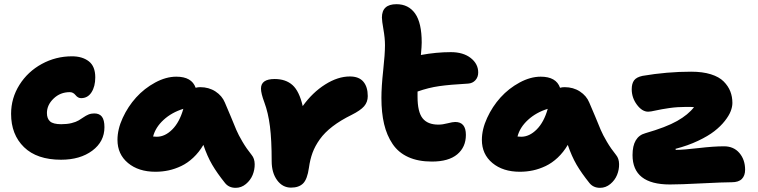

<svg xmlns="http://www.w3.org/2000/svg" viewBox="-20 -818 3636 921"><path d="M272.9 -51.8Q157.2 -51.8 95.2 -112.1Q33.2 -172.4 33.2 -272Q33.2 -347.2 73.2 -410.9Q113.3 -474.6 180.4 -511.2Q247.6 -547.9 325.2 -547.9Q375 -547.9 406 -523.9Q437 -500 437 -446.8Q437 -403.3 418.9 -375.2Q400.9 -347.2 369.1 -347.2Q354 -347.2 342.5 -361.6Q331.1 -376 314.9 -376Q269 -376 237.1 -345.2Q205.1 -314.5 205.1 -275.9Q205.1 -249 220.2 -235.6Q235.4 -222.2 273.9 -222.2Q301.8 -222.2 323.2 -227.5Q344.7 -232.9 357.4 -240.5Q370.1 -248 380.9 -255.6Q391.6 -263.2 404.3 -268.6Q417 -273.9 432.1 -273.9Q457 -273.9 469 -258.1Q481 -242.2 481 -208Q481 -138.7 422.6 -95.2Q364.3 -51.8 272.9 -51.8Z M725.6 5.9Q644.5 5.9 594 -36.1Q543.5 -78.1 543.5 -147Q543.5 -197.8 568.6 -252.4Q593.8 -307.1 633.1 -350.6Q672.4 -394 724.4 -422.1Q776.4 -450.2 825.7 -450.2Q899.9 -450.2 918.5 -397Q928.7 -399.9 940.4 -399.9Q981.9 -399.9 1013.7 -379.2Q1045.4 -358.4 1058.6 -326.2Q1070.3 -300.3 1086.9 -259.5Q1103.5 -218.8 1113.5 -195.1Q1123.5 -171.4 1143.1 -138.2Q1162.6 -105 1187.5 -74.2Q1201.2 -57.6 1201.7 -30.8Q1202.1 -3.9 1191.9 21.2Q1181.6 46.4 1159.7 64.7Q1137.7 83 1110.4 83Q1078.1 83 1059.6 60.1Q1021.5 12.7 997.8 -27.8Q974.1 -68.4 955.6 -123Q934.6 -87.4 907.2 -61.8Q879.9 -36.1 849.6 -21.7Q819.3 -7.3 788.8 -0.7Q758.3 5.9 725.6 5.9ZM732.4 -162.1Q771.5 -162.1 806.4 -197Q841.3 -231.9 859.4 -295.9Q803.7 -278.8 764.6 -242.9Q725.6 -207 714.4 -163.1Q720.2 -162.1 732.4 -162.1Z M1376 82Q1335.4 82 1309.3 46.4Q1283.2 10.7 1283.2 -44.9Q1283.2 -146.5 1274.9 -211.9Q1266.6 -277.3 1248 -327.1Q1231.9 -370.1 1231.9 -393.1Q1231.9 -439 1297.4 -439Q1350.6 -439 1383.1 -409.9Q1415.5 -380.9 1432.1 -309.1Q1479 -374.5 1539.8 -412.8Q1600.6 -451.2 1658.2 -451.2Q1701.7 -451.2 1722.9 -426.3Q1744.1 -401.4 1744.1 -356.9Q1744.1 -328.6 1726.6 -308.3Q1709 -288.1 1667 -267.1Q1613.3 -240.7 1575.2 -211.4Q1537.1 -182.1 1514.2 -149.9Q1491.2 -117.7 1479.2 -85.2Q1467.3 -52.7 1461.9 -13.2Q1454.1 42 1433.8 62Q1413.6 82 1376 82Z M2051.8 -43Q1985.8 -43 1938.5 -64.5Q1891.1 -85.9 1863.3 -127.2Q1835.4 -168.5 1822.5 -222.9Q1809.6 -277.3 1809.6 -348.1Q1809.6 -401.4 1818.1 -480Q1826.7 -558.6 1826.7 -601.1Q1826.7 -635.3 1819.3 -676.8Q1812 -718.3 1812 -733.9Q1812 -797.9 1881.8 -797.9Q1939.5 -797.9 1971.2 -753.2Q2002.9 -708.5 2002.9 -613.8Q2002.9 -596.2 1999 -554.2Q2073.2 -567.9 2142.6 -567.9Q2202.1 -567.9 2238 -539.8Q2273.9 -511.7 2273.9 -470.2Q2273.9 -448.2 2260.5 -433.3Q2247.1 -418.5 2225.6 -417Q2137.7 -412.1 2086.7 -404.8Q2035.6 -397.5 1982.9 -378.9V-354Q1982.9 -281.2 2007.1 -250.7Q2031.2 -220.2 2083 -220.2Q2103 -220.2 2127.2 -226.6Q2151.4 -232.9 2163.6 -232.9Q2214.8 -232.9 2214.8 -170.9Q2214.8 -112.3 2173.3 -77.6Q2131.8 -43 2051.8 -43Z M2473.6 5.9Q2392.6 5.9 2342 -36.1Q2291.5 -78.1 2291.5 -147Q2291.5 -197.8 2316.7 -252.4Q2341.8 -307.1 2381.1 -350.6Q2420.4 -394 2472.4 -422.1Q2524.4 -450.2 2573.7 -450.2Q2647.9 -450.2 2666.5 -397Q2676.8 -399.9 2688.5 -399.9Q2730 -399.9 2761.7 -379.2Q2793.5 -358.4 2806.6 -326.2Q2818.4 -300.3 2835 -259.5Q2851.6 -218.8 2861.6 -195.1Q2871.6 -171.4 2891.1 -138.2Q2910.6 -105 2935.5 -74.2Q2949.2 -57.6 2949.7 -30.8Q2950.2 -3.9 2939.9 21.2Q2929.7 46.4 2907.7 64.7Q2885.7 83 2858.4 83Q2826.2 83 2807.6 60.1Q2769.5 12.7 2745.8 -27.8Q2722.2 -68.4 2703.6 -123Q2682.6 -87.4 2655.3 -61.8Q2627.9 -36.1 2597.7 -21.7Q2567.4 -7.3 2536.9 -0.7Q2506.3 5.9 2473.6 5.9ZM2480.5 -162.1Q2519.5 -162.1 2554.4 -197Q2589.4 -231.9 2607.4 -295.9Q2551.8 -278.8 2512.7 -242.9Q2473.6 -207 2462.4 -163.1Q2468.3 -162.1 2480.5 -162.1Z M3193.4 66.9Q3014.2 66.9 3014.2 -74.2Q3014.2 -162.6 3076.2 -179.2Q3174.8 -207.5 3228.3 -237.8Q3281.7 -268.1 3309.1 -304.2Q3299.3 -305.2 3272 -305.2Q3229 -305.2 3190.2 -299.6Q3151.4 -293.9 3125.7 -288.1Q3100.1 -282.2 3089.4 -282.2Q3060.1 -282.2 3035.2 -315.7Q3010.3 -349.1 3010.3 -390.1Q3010.3 -417 3021.5 -432.4Q3032.7 -447.8 3062 -454.1Q3179.2 -474.1 3295.4 -474.1Q3350.1 -474.1 3389.9 -461.7Q3429.7 -449.2 3451.4 -427.2Q3473.1 -405.3 3483.2 -379.6Q3493.2 -354 3493.2 -324.2Q3493.2 -305.7 3485.1 -284.7Q3477.1 -263.7 3457 -238Q3437 -212.4 3407 -189Q3377 -165.5 3328.6 -142.6Q3280.3 -119.6 3220.2 -104Q3220.2 -99.1 3223.1 -99.1Q3258.3 -99.1 3331.1 -107.7Q3403.8 -116.2 3453.1 -116.2Q3499.5 -116.2 3526.9 -84Q3554.2 -51.8 3554.2 -3.9Q3554.2 24.4 3538.6 40.3Q3522.9 56.2 3490.2 56.2Q3452.1 56.2 3347.4 61.5Q3242.7 66.9 3193.4 66.9Z"/></svg>

Font: Shantell Sans Irregular Bouncy
Style: Regular
Weight: 800
Designer: Stephen Nixon, Anya Danilova, Shantell Martin
Foundry: Arrow Type
Version: Version 1.006;[9816181b4]